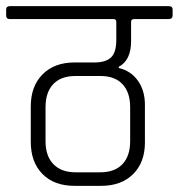

<svg xmlns="http://www.w3.org/2000/svg" viewBox="-34 -643 581 624"><path d="M293 -396H211Q164 -396 139 -369.5Q114 -343 114 -295V-184Q114 -136 139.5 -109.5Q165 -83 212 -83H291Q339 -83 364 -109.5Q389 -136 389 -184V-295Q389 -343 364 -369.5Q339 -396 293 -396ZM514 -581H402Q392 -581 392 -572V-509Q392 -447 352 -426V-422Q391 -413 414 -381Q437 -349 437 -302V-180Q437 -115 398.5 -77Q360 -39 295 -39H208Q142 -39 104 -77.5Q66 -116 66 -182V-297Q66 -363 104.5 -401.5Q143 -440 208 -440H273Q309 -440 326.5 -456Q344 -472 344 -514V-572Q344 -581 335 -581H-2Q-14 -581 -14 -593V-612Q-14 -623 -2 -623H514Q527 -623 527 -612V-593Q527 -581 514 -581Z"/></svg>

Font: Rajdhani
Style: Regular
Weight: 400
Designer: Satya Rajpurohit, Jyotish Sonowal
Foundry: Indian Type Foundry
Version: Version 1.201 February 1, 2022